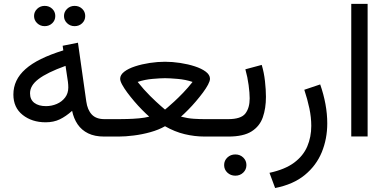

<svg xmlns="http://www.w3.org/2000/svg" viewBox="-20 -697 1971 980"><path d="M306.6 -615.2Q306.6 -593.8 322.5 -578.6Q338.4 -563.5 360.8 -563.5Q383.8 -563.5 399.4 -578.4Q415 -593.3 415 -615.2Q415 -637.2 399.4 -652.1Q383.8 -667 360.8 -667Q338.4 -667 322.5 -651.9Q306.6 -636.7 306.6 -615.2ZM153.8 -615.2Q153.8 -593.8 169.7 -578.6Q185.5 -563.5 208 -563.5Q231 -563.5 246.6 -578.4Q262.2 -593.3 262.2 -615.2Q262.2 -637.2 246.6 -652.1Q231 -667 208 -667Q185.5 -667 169.7 -651.9Q153.8 -636.7 153.8 -615.2ZM511.2 0H527.8V-88.9H513.2Q470.7 -88.9 448.5 -112.5Q426.3 -136.2 420.4 -179.2L377.9 -479L299.8 -463.4L303.2 -439.9Q237.3 -419.4 189.2 -395.8Q141.1 -372.1 109.9 -344.2Q78.6 -316.4 63.5 -284.2Q48.3 -252 48.3 -214.4Q48.3 -147.9 95.7 -110.4Q143.1 -72.8 212.9 -72.8Q253.9 -72.8 285.2 -87.9Q316.4 -103 348.1 -131.3Q356 -92.3 376.2 -62.5Q396.5 -32.7 429.9 -16.4Q463.4 0 511.2 0ZM328.6 -250.5Q328.6 -220.7 312.3 -199.2Q295.9 -177.7 269.8 -166.5Q243.7 -155.3 214.8 -155.3Q177.2 -155.3 155.3 -171.9Q133.3 -188.5 133.3 -220.7Q133.3 -240.7 143.8 -258.5Q154.3 -276.4 176.3 -293.2Q198.2 -310.1 232.7 -326.9Q267.1 -343.8 314.5 -360.8L326.7 -279.3Q327.6 -271.5 328.1 -264.6Q328.6 -257.8 328.6 -250.5Z M822.3 -297.9Q844.7 -297.9 885.7 -294.4Q926.8 -291 962.9 -278.8Q939.5 -249 914.8 -223.4Q890.1 -197.8 869.1 -178.5Q848.1 -159.2 835.2 -148.4Q822.3 -137.7 822.3 -137.7Q822.3 -137.7 800.5 -156.5Q778.8 -175.3 746.6 -207Q714.4 -238.8 682.6 -278.8Q718.8 -291 759.5 -294.4Q800.3 -297.9 822.3 -297.9ZM822.3 -381.8Q784.2 -381.8 744.1 -375.7Q704.1 -369.6 669.7 -358.4Q635.3 -347.2 614.3 -331.1Q593.3 -314.9 593.3 -294.9Q593.3 -283.7 603.3 -265.1Q613.3 -246.6 629.6 -224.6Q646 -202.6 665.5 -179.7Q685.1 -156.7 705.1 -136.5Q725.1 -116.2 741.7 -101.6Q719.2 -95.7 689.2 -93Q659.2 -90.3 631.1 -89.6Q603 -88.9 586.4 -88.9H509.8V0H585.9Q620.1 0 662.8 -5.4Q705.6 -10.7 747.8 -22.5Q790 -34.2 822.3 -52.7Q871.6 -24.4 922.6 -12.2Q973.6 0 1024.9 0H1100.1V-88.9H1024.4Q999.5 -88.9 968.8 -90.8Q938 -92.8 903.8 -101.6Q920.4 -116.2 940.4 -136.5Q960.4 -156.7 980 -179.7Q999.5 -202.6 1015.9 -224.6Q1032.2 -246.6 1042 -265.1Q1051.8 -283.7 1051.8 -294.9Q1051.8 -314.9 1030.3 -331.1Q1008.8 -347.2 974.4 -358.4Q939.9 -369.6 899.9 -375.7Q859.9 -381.8 822.3 -381.8Z M1080.6 -88.9V0H1104V-88.9ZM1124 145.5Q1124 168.5 1140.6 184.1Q1157.2 199.7 1181.2 199.7Q1205.1 199.7 1221.4 184.1Q1237.8 168.5 1237.8 145.5Q1237.8 122.6 1221.4 106.9Q1205.1 91.3 1181.2 91.3Q1157.2 91.3 1140.6 106.9Q1124 122.6 1124 145.5ZM1145.5 0Q1222.7 0 1264.2 -26.4Q1305.7 -52.7 1321.5 -98.4Q1337.4 -144 1337.4 -202.6Q1337.4 -238.3 1332.5 -282.7Q1327.6 -327.1 1315.9 -365.7L1232.4 -343.3Q1243.7 -303.2 1249 -262.7Q1254.4 -222.2 1254.4 -194.8Q1254.4 -146 1232.2 -117.4Q1210 -88.9 1144.5 -88.9H1091.8V0Z M1384.3 262.7Q1476.6 244.6 1535.4 196.5Q1594.2 148.4 1622.3 80.1Q1650.4 11.7 1650.4 -67.4Q1650.4 -115.7 1641.1 -166Q1631.8 -216.3 1614.3 -266.1L1533.2 -238.8Q1549.3 -190.4 1559.1 -144Q1568.8 -97.7 1568.8 -54.7Q1568.8 2.4 1548.3 50.5Q1527.8 98.6 1481.2 133.3Q1434.6 168 1355.5 185.1Z M1856.4 -677.2H1772.9V-0.5H1856.4Z"/></svg>

Font: Vazirmatn RD NL
Style: Regular
Weight: 400
Designer: Saber Rastikerdar
Foundry: Saber Rastikerdar
Version: Version 32.101